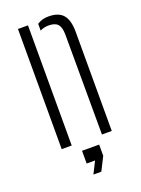

<svg xmlns="http://www.w3.org/2000/svg" viewBox="-146 -671 660 901"><g transform="rotate(-20 184.0 -221.0)"><path d="M60.5 0V-600H110.5V0ZM261.5 0 260.5 -501Q260 -536 246.5 -551.2Q233 -566.5 201 -566.5Q189 -566.5 178.2 -564Q167.5 -561.5 158 -556.5V-590.5Q170 -598.5 184 -602.5Q198 -606.5 214.5 -606.5Q265 -606.5 287.5 -580Q310 -553.5 310.5 -498V0ZM159.5 163 189.5 103.5H147.5V40H233V96L199 163Z"/></g></svg>

Font: Big Shoulders Stencil Text Thin ExtraLight
Style: Regular
Weight: 250
Version: Version 2.001